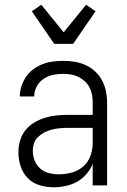

<svg xmlns="http://www.w3.org/2000/svg" viewBox="-20 -786 540 814"><path d="M208 8Q178 8 148.5 -0.5Q119 -9 98 -30.5Q77 -52 67.5 -81Q58 -110 58 -140Q58 -165 65 -189.5Q72 -214 87.5 -233.5Q103 -253 124.5 -266Q146 -279 170 -286.5Q194 -294 218.5 -296.5Q243 -299 268 -299H373V-352Q373 -368 370 -384.5Q367 -401 359.5 -415.5Q352 -430 339.5 -441.5Q327 -453 312.5 -460Q298 -467 281.5 -470Q265 -473 248 -473Q226 -473 204.5 -468.5Q183 -464 164.5 -451.5Q146 -439 135.5 -419Q125 -399 125 -377H64Q64 -399 71 -420.5Q78 -442 90.5 -460.5Q103 -479 121.5 -492.5Q140 -506 160.5 -514Q181 -522 203.5 -525Q226 -528 248 -528Q273 -528 297 -524Q321 -520 343 -510Q365 -500 383 -483.5Q401 -467 412.5 -445.5Q424 -424 429 -400Q434 -376 434 -352V0H373V-91Q363 -67 346 -47.5Q329 -28 306.5 -15.5Q284 -3 258.5 2.5Q233 8 208 8ZM230 -47Q257 -47 284.5 -54.5Q312 -62 333 -80.5Q354 -99 363.5 -125.5Q373 -152 373 -180V-244H268Q252 -244 235 -242.5Q218 -241 201.5 -237Q185 -233 170 -225.5Q155 -218 142.5 -206.5Q130 -195 124.5 -179Q119 -163 119 -146Q119 -125 127 -105Q135 -85 151 -71Q167 -57 188 -52Q209 -47 230 -47ZM210 -600 115 -738 155 -766 250 -649 345 -766 385 -738 290 -600Z"/></svg>

Font: Iosevka Curly Light
Style: Regular
Weight: 300
Monospace: yes
Designer: Belleve Invis
Foundry: Belleve Invis
Version: Version 22.1.2; ttfautohint (v1.8.4)